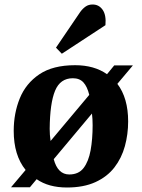

<svg xmlns="http://www.w3.org/2000/svg" viewBox="-20 -819 631 854"><path d="M29 14 94 -63Q41 -128 41 -237Q41 -315 68 -381.5Q95 -448 155 -488.5Q215 -529 314 -529Q399 -529 456 -489L488 -528H571L502 -446Q550 -383 550 -279Q550 -222 535.5 -169Q521 -116 489 -74.5Q457 -33 404.5 -9Q352 15 278 15Q196 15 143 -22L113 14ZM205 -192 377 -397Q368 -434 351 -452.5Q334 -471 304 -471Q248 -471 225 -415.5Q202 -360 201 -246Q201 -218 205 -192ZM288 -43Q330 -43 352 -72Q374 -101 383 -150.5Q392 -200 392 -262Q392 -291 389 -314L219 -111Q237 -43 288 -43ZM337 -766Q348 -781 361 -790Q374 -799 392 -799Q420 -799 436.5 -775.5Q453 -752 449 -707L255 -580L229 -607Z"/></svg>

Font: Literata 36pt
Style: Bold Italic
Weight: 700
Italic angle: -2°
Designer: Latin by Veronika Burian and Jose Scaglione. Greek by Irene Vlachou. Cyrillic by Vera Evstafieva
Foundry: TypeTogether
Version: Version 3.002